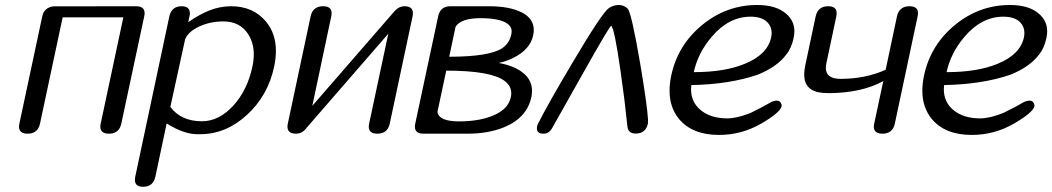

<svg xmlns="http://www.w3.org/2000/svg" viewBox="-20 -525 4132 754"><path d="M456.5 -40Q448.2 0 407.7 0Q374 0 374 -27.8Q374 -33.2 375.5 -40L464.4 -457H226.1L137.2 -40Q128.9 0 88.4 0Q54.7 0 54.7 -27.8Q54.7 -33.2 56.2 -40L146 -460.9Q152.8 -494.1 188 -500L514.2 -500.5Q547.9 -500.5 547.9 -473.1Q547.9 -467.8 546.4 -460.9Z M895.5 -109.4Q951.2 -169.9 971.2 -263.2Q976.6 -288.6 976.6 -311.5Q976.6 -356.4 955.1 -390.1Q922.9 -440.9 857.4 -440.9Q805.7 -440.9 762.2 -420.9Q719.2 -400.9 707 -370.6L648.9 -105Q691.4 -48.8 772.9 -48.8Q839.4 -48.8 895.5 -109.4ZM1024.4 -440.4Q1063.5 -393.6 1063.5 -325.2Q1063.5 -295.9 1056.6 -263.2Q1032.2 -148.9 949.7 -73.7Q867.2 2 766.1 2H756.3Q733.4 2 711.4 -4.4Q676.8 -13.7 634.8 -40L634.3 -39.6L590.3 168.5Q581.5 208.5 542 208.5Q509.8 208.5 509.8 181.6Q509.8 175.8 511.2 168.5L645 -460.9Q654.3 -500.5 692.9 -500.5Q725.6 -500.5 725.6 -473.1Q725.6 -467.3 724.1 -460.9L719.2 -438Q764.6 -469.2 802.2 -483.9Q844.2 -500.5 887.7 -500.5Q974.1 -500.5 1024.4 -440.4Z M1510.7 -40Q1502.4 0 1461.9 0Q1428.2 0 1428.2 -27.8Q1428.2 -33.2 1429.7 -40L1504.9 -392.6L1183.1 -22Q1167 0 1142.6 0Q1108.9 0 1108.9 -27.8Q1108.9 -33.2 1110.4 -40L1199.7 -460.4Q1208.5 -500.5 1249 -500.5Q1282.2 -500.5 1282.2 -473.1Q1282.2 -467.3 1280.8 -460.4L1206.5 -109.4L1529.3 -481L1532.7 -484.4Q1548.3 -500.5 1568.4 -500.5Q1601.6 -500.5 1601.6 -473.6Q1601.6 -467.8 1600.1 -460.4Z M1985.8 -143.1Q1987.8 -151.4 1987.8 -158.7Q1987.8 -188.5 1960 -208.5Q1904.8 -247.6 1732.4 -247.6L1697.8 -85Q1704.1 -48.3 1782.7 -48.3Q1869.6 -48.3 1926.3 -75.7Q1977.1 -100.1 1985.8 -143.1ZM1769 -419.9 1744.1 -302.2Q1900.4 -302.2 1951.7 -335.4Q1980.5 -354.5 1988.3 -391.6Q1989.3 -397 1989.3 -401.4Q1989.3 -421.4 1969.7 -434.1Q1939 -453.6 1866.7 -453.6Q1790 -453.6 1769 -419.9ZM1958.5 -24.9Q1897 0 1816.4 0H1642.6Q1609.4 0 1609.4 -27.3Q1609.4 -33.2 1610.8 -40L1700.7 -460.9Q1709 -500.5 1749 -500.5H1902.3Q1981 -500 2027.3 -477.1Q2076.2 -453.1 2076.2 -407.2Q2076.2 -397 2073.7 -385.7Q2061.5 -329.6 1994.1 -296.9Q1968.3 -284.2 1938.5 -277.8Q1996.6 -267.1 2029.8 -242.2Q2069.3 -212.9 2069.3 -168.5Q2069.3 -156.7 2066.9 -144.5Q2049.3 -61.5 1958.5 -24.9Z M2524.4 -40Q2516.1 -0.5 2476.6 -0.5Q2445.8 -0.5 2443.8 -29.8Q2433.6 -130.4 2417 -245.6Q2392.6 -417 2379.9 -423.8Q2370.1 -416 2271.5 -240.7Q2146 -18.1 2147 -19.5Q2134.8 0 2113.8 0Q2088.4 0 2088.4 -21Q2088.4 -25.4 2089.4 -30.8L2092.3 -38.1Q2133.3 -119.1 2227.1 -276.9Q2344.7 -475.6 2371.1 -493.2Q2386.2 -503.9 2406.7 -505.4H2410.2Q2429.7 -505.4 2444.8 -491.2Q2459.5 -476.6 2494.1 -275.4Q2521.5 -112.8 2524.9 -54.7Z M2904.8 -274.4Q2993.7 -310.5 3008.3 -377.9Q3010.3 -387.2 3010.3 -395.5Q3010.3 -420.4 2994.1 -437Q2972.7 -459.5 2927.7 -459.5Q2841.8 -459.5 2774.9 -380.4Q2720.7 -316.9 2704.6 -241.7Q2825.7 -241.7 2904.8 -274.4ZM3009.8 -125Q3021.5 -129.9 3029.8 -129.9Q3044.9 -129.9 3049.3 -114.3Q3049.8 -112.8 3049.8 -110.8Q3049.8 -109.4 3049.3 -107.4Q3043.9 -83 2969.2 -39.6Q2892.1 4.9 2803.7 4.9Q2697.8 4.9 2645.5 -59.1Q2609.4 -104 2609.4 -168.5Q2609.4 -196.3 2615.7 -227.1Q2641.1 -347.7 2737.3 -426.8Q2833 -505.4 2953.6 -505.4Q3029.3 -505.4 3068.8 -469.7Q3099.6 -442.4 3099.6 -401.9Q3099.6 -389.6 3096.7 -376Q3087.9 -334.5 3067.4 -310.5Q3032.7 -263.2 2956.1 -231.9Q2846.2 -193.8 2694.8 -190.9Q2693.8 -182.6 2693.8 -174.3Q2693.8 -124 2731.4 -92.8Q2771 -60.1 2836.4 -60.1Q2873.5 -60.1 2927.7 -81.5Q2976.1 -105 3009.8 -125Z M3551.8 -500.5Q3585 -500.5 3585 -473.6Q3585 -467.8 3583.5 -460.4L3494.1 -39.6Q3485.8 0 3445.3 0Q3411.6 0 3411.6 -27.8Q3411.6 -33.2 3413.1 -39.6L3448.7 -206.5Q3364.3 -160.2 3235.8 -159.2Q3223.6 -159.2 3212.4 -160.2Q3138.2 -165.5 3138.2 -232.4Q3138.2 -248 3142.1 -267.1L3183.1 -460.4Q3191.9 -500.5 3232.4 -500.5Q3265.6 -500.5 3265.6 -473.6Q3265.6 -467.8 3264.2 -460.4L3225.1 -275.9Q3223.1 -266.6 3223.1 -258.3Q3223.1 -215.3 3281.2 -215.3Q3378.4 -215.3 3458 -251L3502.4 -460.4Q3511.2 -500.5 3551.8 -500.5Z M3897.5 -274.4Q3986.3 -310.5 4001 -377.9Q4002.9 -387.2 4002.9 -395.5Q4002.9 -420.4 3986.8 -437Q3965.3 -459.5 3920.4 -459.5Q3834.5 -459.5 3767.6 -380.4Q3713.4 -316.9 3697.3 -241.7Q3818.4 -241.7 3897.5 -274.4ZM4002.4 -125Q4014.2 -129.9 4022.5 -129.9Q4037.6 -129.9 4042 -114.3Q4042.5 -112.8 4042.5 -110.8Q4042.5 -109.4 4042 -107.4Q4036.6 -83 3961.9 -39.6Q3884.8 4.9 3796.4 4.9Q3690.4 4.9 3638.2 -59.1Q3602.1 -104 3602.1 -168.5Q3602.1 -196.3 3608.4 -227.1Q3633.8 -347.7 3730 -426.8Q3825.7 -505.4 3946.3 -505.4Q4022 -505.4 4061.5 -469.7Q4092.3 -442.4 4092.3 -401.9Q4092.3 -389.6 4089.4 -376Q4080.6 -334.5 4060.1 -310.5Q4025.4 -263.2 3948.7 -231.9Q3838.9 -193.8 3687.5 -190.9Q3686.5 -182.6 3686.5 -174.3Q3686.5 -124 3724.1 -92.8Q3763.7 -60.1 3829.1 -60.1Q3866.2 -60.1 3920.4 -81.5Q3968.8 -105 4002.4 -125Z"/></svg>

Font: inglobal
Style: Italic
Weight: 400
Italic angle: -12°
Designer: Andrey Kochetov, Denis Davydov, Evgeny Yurtaev
Foundry: inglobal
Version: Version 1.00 September 25, 2014, initial release